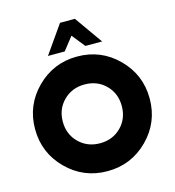

<svg xmlns="http://www.w3.org/2000/svg" viewBox="-141 -1118 1135 1246"><g transform="rotate(-15 427.0 -495.0)"><path d="M358.8 -812.5H246.2L377.5 -1000H477.5L610 -812.5H497.5L427.5 -900ZM700 -102.5Q587.5 10 427.5 10Q267.5 10 155 -102.5Q42.5 -215 42.5 -375Q42.5 -535 155 -647.5Q267.5 -760 427.5 -760Q587.5 -760 700 -647.5Q812.5 -535 812.5 -375Q812.5 -215 700 -102.5ZM285.6 -233.8Q342.5 -177.5 427.5 -177.5Q512.5 -177.5 568.8 -233.8Q625 -290 625 -375Q625 -460 568.8 -516.2Q512.5 -572.5 427.5 -572.5Q342.5 -572.5 285.6 -516.2Q228.8 -460 228.8 -375Q228.8 -290 285.6 -233.8Z"/></g></svg>

Font: Now Black
Style: Regular
Weight: 900
Designer: Alfredo Marco Pradil
Foundry: Alfredo Marco Pradil
Version: Version 1.002;PS 001.002;hotconv 1.0.88;makeotf.lib2.5.64775